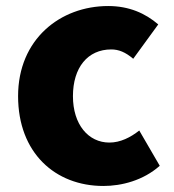

<svg xmlns="http://www.w3.org/2000/svg" viewBox="-20 -603 577 637"><path d="M323 14C383 14 455 -4 510 -53L442 -170C413 -147 379 -130 343 -130C273 -130 222 -190 222 -284C222 -379 271 -439 349 -439C374 -439 396 -430 422 -408L505 -522C462 -559 408 -583 339 -583C180 -583 40 -473 40 -284C40 -96 163 14 323 14Z"/></svg>

Font: Noto Sans CJK Black
Style: Bold
Weight: 900
Designer: Ryoko NISHIZUKA (kana & ideographs); Paul D. Hunt (Latin, Greek & Cyrillic); Wenlong ZHANG (bopomofo); Sandoll Communica
Foundry: Adobe Systems Incorporated
Version: Version 1.000;PS 1;hotconv 1.0.78;makeotf.lib2.5.61930